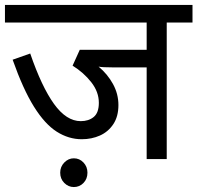

<svg xmlns="http://www.w3.org/2000/svg" viewBox="-20 -642 797 775"><path d="M653 -551V0H572V-370H435Q394 -370 378 -373Q414 -343 436 -303Q458 -263 458 -218Q458 -172 437.5 -141Q417 -110 383.5 -95Q350 -80 310 -80Q257 -80 209 -110.5Q161 -141 117 -211.5Q73 -282 31 -401L102 -426Q148 -292 198 -222.5Q248 -153 306 -153Q338 -153 358.5 -170Q379 -187 379 -227Q379 -271 348.5 -310Q318 -349 273 -377L302 -441H572V-551H0V-622H757V-551ZM223 55Q223 31 239.5 14Q256 -3 278 -3Q301 -3 317 14Q333 31 333 55Q333 80 317 96.5Q301 113 278 113Q256 113 239.5 96.5Q223 80 223 55Z"/></svg>

Font: Go Noto Kurrent-Regular
Style: Regular
Weight: 400
Designer: Monotype Design Team
Foundry: Monotype Imaging Inc.
Version: Version 2.012; ttfautohint (v1.8.4.7-5d5b)